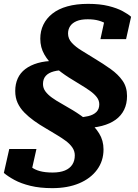

<svg xmlns="http://www.w3.org/2000/svg" viewBox="-50 -740 714 996"><path d="M221 236Q157 236 108 224Q59 212 25 193.5Q-9 175 -30 157L-2 33H139L111 158Q101 151 93.5 141Q86 131 81.5 121Q77 111 76 102.5Q75 94 78 89Q92 110 110.5 125Q129 140 156.5 147.5Q184 155 223 155Q261 155 286.5 144.5Q312 134 325 114Q338 94 338 66Q338 44 325.5 25.5Q313 7 291.5 -9Q270 -25 243 -41Q216 -57 188 -74Q155 -93 126.5 -113.5Q98 -134 76 -156.5Q54 -179 41.5 -206Q29 -233 29 -268Q29 -304 42 -333Q55 -362 81.5 -382Q108 -402 146 -413Q184 -424 233 -424L294 -376Q256 -377 228.5 -369.5Q201 -362 187 -346Q173 -330 173 -304Q173 -283 185.5 -266Q198 -249 219.5 -233.5Q241 -218 269 -202.5Q297 -187 328 -168Q369 -143 405.5 -113.5Q442 -84 464.5 -47.5Q487 -11 487 35Q487 95 453.5 140.5Q420 186 360.5 211Q301 236 221 236ZM384 -75 343 -129Q380 -131 407.5 -137.5Q435 -144 450 -159Q465 -174 465 -199Q465 -219 452 -236Q439 -253 416.5 -269Q394 -285 365.5 -302Q337 -319 307 -338Q268 -363 234.5 -392Q201 -421 180 -457.5Q159 -494 159 -539Q159 -579 175 -612Q191 -645 222 -669.5Q253 -694 299.5 -707Q346 -720 407 -720Q468 -720 512.5 -709Q557 -698 586.5 -682Q616 -666 630 -653L604 -537H471L495 -647Q503 -647 511.5 -639.5Q520 -632 526.5 -622Q533 -612 535.5 -602Q538 -592 534 -585Q523 -602 505 -614Q487 -626 462.5 -633Q438 -640 405 -640Q370 -640 347.5 -630.5Q325 -621 314 -604.5Q303 -588 303 -566Q303 -539 323 -517.5Q343 -496 374.5 -477Q406 -458 441 -436Q486 -409 524.5 -381.5Q563 -354 586 -321Q609 -288 609 -242Q609 -202 594 -171Q579 -140 550 -119Q521 -98 479 -87Q437 -76 384 -75Z"/></svg>

Font: Roboto Serif 20pt
Style: Bold Italic
Weight: 700
Italic angle: -10°
Version: Version 1.007